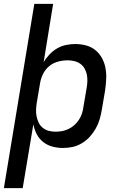

<svg xmlns="http://www.w3.org/2000/svg" viewBox="-27 -755 647 990"><path d="M-7 215 150 -735H247L198 -434Q210 -455 228 -474Q246 -493 267.5 -505.5Q289 -518 313.5 -523Q338 -528 361 -528Q390 -528 417.5 -520.5Q445 -513 465.5 -496Q486 -479 499 -455Q512 -431 517 -403.5Q522 -376 520.5 -347Q519 -318 515 -289L498 -189Q494 -165 487 -140.5Q480 -116 467 -93Q454 -70 436.5 -50.5Q419 -31 396 -17Q373 -3 348 2.5Q323 8 298 8Q270 8 243.5 1Q217 -6 196 -22.5Q175 -39 162.5 -63Q150 -87 145 -114L90 215ZM259 -76Q276 -76 293 -79Q310 -82 326.5 -90Q343 -98 356.5 -110Q370 -122 380 -137.5Q390 -153 395.5 -169.5Q401 -186 403 -203L420 -303Q423 -320 423.5 -337.5Q424 -355 420.5 -371.5Q417 -388 408.5 -402.5Q400 -417 386.5 -426.5Q373 -436 356 -440Q339 -444 322 -444Q298 -444 273 -437.5Q248 -431 228 -415Q208 -399 196 -375.5Q184 -352 180 -328L163 -228Q160 -210 159 -191.5Q158 -173 161.5 -155.5Q165 -138 172.5 -122.5Q180 -107 193.5 -96Q207 -85 224 -80.5Q241 -76 259 -76Z"/></svg>

Font: Iosevka Medium Extended
Style: Italic
Weight: 500
Width: 7
Italic angle: -9°
Monospace: yes
Designer: Belleve Invis
Foundry: Belleve Invis
Version: Version 32.5.0; ttfautohint (v1.8.4)